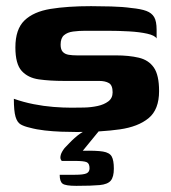

<svg xmlns="http://www.w3.org/2000/svg" viewBox="-20 -425 557 624"><path d="M230 4Q206 4 179 3Q152 2 125.5 -1Q99 -4 77 -10Q59 -14 47.5 -20.5Q36 -27 30.5 -45.5Q25 -64 25 -104Q56 -93 89 -86.5Q122 -80 153.5 -77.5Q185 -75 212 -75Q231 -75 253.5 -75.5Q276 -76 297 -80.5Q318 -85 332 -95.5Q346 -106 346 -125Q346 -148 334 -155Q322 -162 302 -162H188Q142 -162 106.5 -167Q71 -172 50.5 -194.5Q30 -217 30 -271Q30 -330 59.5 -358.5Q89 -387 144 -396Q199 -405 276 -405Q304 -405 341.5 -404Q379 -403 407 -399Q438 -396 455.5 -389.5Q473 -383 481 -369.5Q489 -356 489 -328V-300Q483 -310 458.5 -315.5Q434 -321 399.5 -323Q365 -325 327.5 -325Q290 -325 258 -325Q236 -325 217.5 -322.5Q199 -320 188 -310.5Q177 -301 177 -280Q177 -264 184 -256.5Q191 -249 203 -247Q215 -245 230 -245H357Q399 -245 431 -237.5Q463 -230 480 -205.5Q497 -181 497 -129Q497 -69 463 -41Q429 -13 369 -4.5Q309 4 230 4ZM228 179Q193 179 183.5 172Q174 165 174 143Q177 143 189 143Q201 143 224 143Q251 143 261 138.5Q271 134 271 122Q271 106 261.5 102Q252 98 224 98H181Q180 98 177.5 93Q175 88 177.5 78.5Q180 69 190 56Q197 49 205 40.5Q213 32 222.5 23.5Q232 15 241.5 8.5Q251 2 259 -1H303L249 65Q293 64 314.5 67.5Q336 71 343 83.5Q350 96 350 123Q350 150 340 162Q330 174 304 176.5Q278 179 228 179Z"/></svg>

Font: Genos Thin
Style: Bold
Weight: 700
Version: Version 1.010